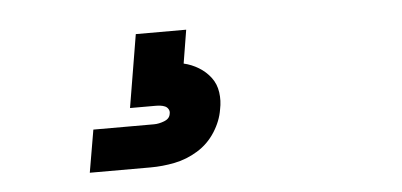

<svg xmlns="http://www.w3.org/2000/svg" viewBox="-30 -47 660 315"><g transform="rotate(-5 300.0 110.0)"><path d="M107 220 119 150H219Q227 150 236 146.5Q245 143 246 135Q246 135 246 135Q246 135 246 135Q247 131 245 127.5Q243 124 239.5 122.5Q236 121 232 120.5Q228 120 224 120H182L202 0H285L276 55Q289 58 300.5 65Q312 72 320 82.5Q328 93 330 107Q332 121 329 135Q326 154 314.5 172Q303 190 285 201Q267 212 247 216Q227 220 207 220Z"/></g></svg>

Font: Iosevka Curly Extended
Style: Bold Italic
Weight: 700
Width: 7
Italic angle: -9°
Monospace: yes
Designer: Belleve Invis
Foundry: Belleve Invis
Version: Version 11.1.0; ttfautohint (v1.8.3)